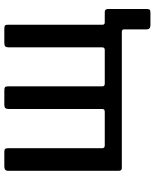

<svg xmlns="http://www.w3.org/2000/svg" viewBox="64 -634 699 866"><g transform="rotate(-90 413.0 -200.5)"><path d="M718 -530Q728 -530 731.5 -526.5Q735 -523 735 -514V-15Q735 0 722 0H89Q76 0 76 -14V-511Q76 -522 81 -526Q86 -530 97 -530H161Q171 -530 174.5 -526.5Q178 -523 178 -514V-88Q178 -77 191 -77H343Q355 -77 355 -89V-511Q355 -522 359.5 -526Q364 -530 375 -530H439Q450 -530 453.5 -526.5Q457 -523 457 -514V-88Q457 -77 469 -77H622Q633 -77 633 -89V-511Q633 -522 637.5 -526Q642 -530 654 -530ZM733 129Q714 129 714 112V10Q714 0 703 0H658V-77H735V-87Q735 -77 746 -77H793Q806 -77 806 -61V113Q806 121 803 125Q800 129 790 129Z"/></g></svg>

Font: Libre Franklin Medium
Style: Regular
Weight: 500
Designer: Pablo Impallari, Rodrigo Fuenzalida, Nhung Nguyen
Foundry: Impallari Type
Version: Version 3.000